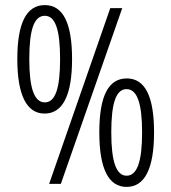

<svg xmlns="http://www.w3.org/2000/svg" viewBox="-20 -722 673 754"><path d="M155 -276C226 -276 263 -347 263 -490C263 -631 228 -702 156 -702C84 -702 48 -632 48 -490C48 -348 85 -276 155 -276ZM173 0H219L460 -690H413ZM156 -320C115 -320 95 -374 95 -490C95 -606 114 -660 156 -660C197 -660 216 -606 216 -490C216 -374 197 -320 156 -320ZM477 12C548 12 585 -59 585 -202C585 -343 550 -414 478 -414C405 -414 370 -344 370 -202C370 -60 406 12 477 12ZM477 -32C437 -32 417 -86 417 -202C417 -318 436 -372 477 -372C518 -372 538 -318 538 -202C538 -86 518 -32 477 -32Z"/></svg>

Font: Noto Sans Kannada ExtraCondensed Light
Style: Regular
Weight: 300
Width: 2
Designer: Jelle Bosma - Monotype Design Team
Foundry: Monotype Imaging Inc.
Version: Version 2.005